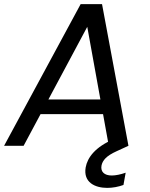

<svg xmlns="http://www.w3.org/2000/svg" viewBox="-38 -713 732 939"><path d="M519.8 -33.1C427.1 5.5 389.5 58.4 381 105.4C368.3 179.1 426.7 205.9 486.7 205.9C513.3 205.9 541.6 200.4 565.8 191.6L576.6 131.6C552.1 140.3 527.6 145.3 508.4 145.3C473.1 145.3 452.9 127.6 458.4 96.9C463.4 71.6 481.9 49.4 531.4 27L590.2 0L572.6 -55ZM356.4 -692.8 -18 0H77.5L421.1 -642.3H377.8L494 0H590.2L461 -692.8ZM109.3 -154.7H513.3L501.7 -226.4H145.5Z"/></svg>

Font: Poppins Devanagari Thin
Style: Italic
Weight: 100
Italic angle: -10°
Designer: Ninad Kale (Devanagari), Jonny Pinhorn (Latin)
Foundry: Indian Type Foundry
Version: 4.005